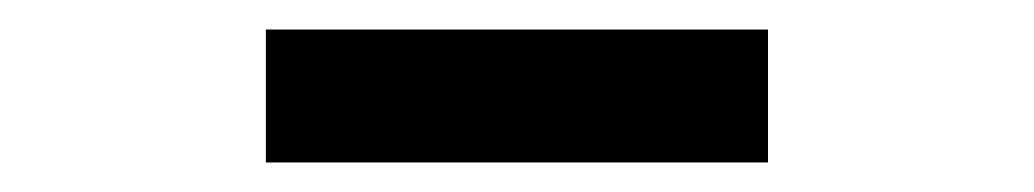

<svg xmlns="http://www.w3.org/2000/svg" viewBox="-20 -335 700 130"><path d="M160 -225H500V-315H160Z"/></svg>

Font: Uncut Plan8
Style: Regular
Weight: 400
Designer: Kasper Nordkvist
Foundry: UNCUT.wtf
Version: Version 1.002;Glyphs 3.1.2 (3151)